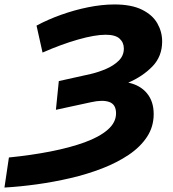

<svg xmlns="http://www.w3.org/2000/svg" viewBox="-100 -731 776 862"><path d="M-80 111 -60 -24Q40 -34 127 -51Q214 -68 280 -92Q346 -116 383.5 -148.5Q421 -181 421 -222Q421 -262 391 -273Q361 -284 308 -272L151 -238L164 -367L308 -399Q342 -407 376 -421.5Q410 -436 433 -458.5Q456 -481 456 -513Q456 -540 437 -557.5Q418 -575 374 -575Q326 -575 250.5 -553.5Q175 -532 91 -495L64 -616Q114 -643 174 -664.5Q234 -686 296 -698.5Q358 -711 414 -711Q490 -711 537.5 -687.5Q585 -664 606.5 -626Q628 -588 628 -545Q628 -478 584.5 -433Q541 -388 476 -360Q529 -349 559.5 -312.5Q590 -276 590 -219Q590 -162 560 -116.5Q530 -71 478 -36Q426 -1 359 25Q292 51 217 68.5Q142 86 66 96.5Q-10 107 -80 111Z"/></svg>

Font: Montserrat
Style: Bold Italic
Weight: 700
Italic angle: -11.3°
Designer: Julieta Ulanovsky
Foundry: Julieta Ulanovsky
Version: Version 9.000; ttfautohint (v1.8.4.7-5d5b)